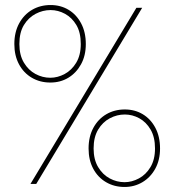

<svg xmlns="http://www.w3.org/2000/svg" viewBox="-20 -731 693 763"><path d="M101 0 522 -700H545L124 0ZM475 12Q434 12 401.5 -7Q369 -26 350.5 -60.5Q332 -95 332 -141Q332 -188 351 -223Q370 -258 402.5 -277Q435 -296 476 -296Q516 -296 547.5 -277Q579 -258 597.5 -223Q616 -188 616 -141Q616 -95 597 -60.5Q578 -26 546 -7Q514 12 475 12ZM475 -7Q504 -7 532 -22Q560 -37 578 -67Q596 -97 596 -141Q596 -186 578.5 -216Q561 -246 533.5 -261Q506 -276 476 -276Q445 -276 416.5 -261Q388 -246 370 -216Q352 -186 352 -141Q352 -97 370 -67Q388 -37 416 -22Q444 -7 475 -7ZM180 -403Q139 -403 106.5 -422Q74 -441 55.5 -475.5Q37 -510 37 -556Q37 -603 56 -638Q75 -673 107.5 -692Q140 -711 181 -711Q221 -711 252.5 -692Q284 -673 302.5 -638Q321 -603 321 -556Q321 -510 302 -475.5Q283 -441 251.5 -422Q220 -403 180 -403ZM180 -422Q209 -422 237 -437Q265 -452 283 -482Q301 -512 301 -556Q301 -602 283.5 -631.5Q266 -661 238.5 -676Q211 -691 181 -691Q150 -691 121.5 -676Q93 -661 75 -631.5Q57 -602 57 -556Q57 -512 75 -482Q93 -452 121 -437Q149 -422 180 -422Z"/></svg>

Font: DM Sans 11pt Thin
Style: Regular
Weight: 250
Version: Version 4.004;gftools[0.9.30]